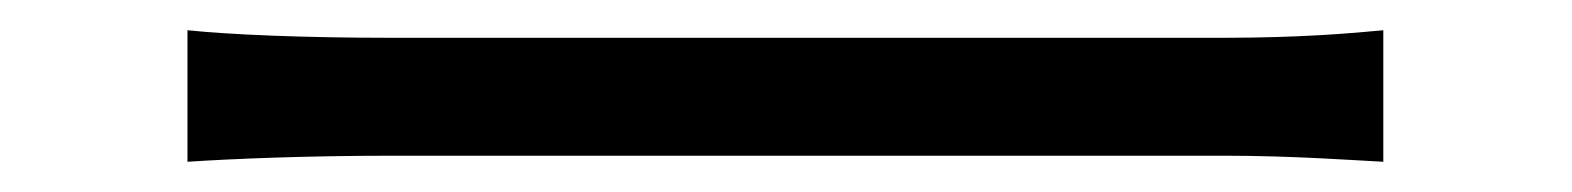

<svg xmlns="http://www.w3.org/2000/svg" viewBox="-20 -448 1040 127"><path d="M104 -428V-341C134 -343 184 -345 239 -345C306 -345 718 -345 790 -345C835 -345 875 -342 895 -341V-428C874 -426 840 -423 789 -423C718 -423 305 -423 239 -423C182 -423 133 -425 104 -428Z"/></svg>

Font: Noto Sans HK DemiLight
Style: Regular
Weight: 350
Designer: Ryoko NISHIZUKA 西塚涼子 (kana, bopomofo & ideographs); Paul D. Hunt (Latin, Greek & Cyrillic); Sandoll Communications 산돌커뮤니
Foundry: Adobe
Version: Version 2.004;hotconv 1.0.118;makeotfexe 2.5.65603